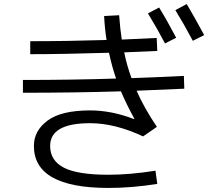

<svg xmlns="http://www.w3.org/2000/svg" viewBox="-20 -869 1040 946"><path d="M709 -803 764 -832Q805 -765 848 -683L793 -655Q757 -724 709 -803ZM844 -819 900 -849Q940 -782 986 -696L930 -668Q886 -751 844 -819ZM493 -790 567 -794Q572 -725 580 -674Q634 -676 752 -682L755 -618Q700 -615 592 -611Q605 -546 628 -484Q722 -487 886 -495L888 -432Q811 -428 653 -422Q689 -339 753 -244L685 -197Q546 -262 424 -262Q227 -262 227 -150Q227 -78 294.5 -43Q362 -8 514 -8Q621 -8 746 -28L755 37Q632 57 514 57Q147 57 147 -150Q147 -225 214.5 -275Q282 -325 424 -325Q530 -325 641 -282L642 -284Q601 -359 576 -419Q348 -412 93 -412V-475Q335 -475 552 -482Q532 -539 517 -609Q286 -602 129 -602V-666Q313 -666 505 -672Q496 -729 493 -790Z"/></svg>

Font: M PLUS 1p
Style: Regular
Weight: 400
Version: Version 1.062